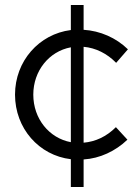

<svg xmlns="http://www.w3.org/2000/svg" viewBox="-20 -629 555 767"><path d="M263 118H314V8C379 4 441 -25 489 -71L443 -121C405 -83 361 -63 314 -59V-442C362 -438 408 -415 444 -378L491 -432C444 -478 380 -506 314 -510V-609H263V-509C136 -493 40 -385 40 -251C40 -116 136 -8 263 7ZM113 -251C113 -346 176 -424 263 -440V-61C177 -77 113 -154 113 -251Z"/></svg>

Font: Red Hat Display
Style: Regular
Weight: 400
Designer: Pentagram, MCKL
Foundry: Pentagram, MCKL
Version: Version 1.023